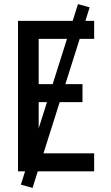

<svg xmlns="http://www.w3.org/2000/svg" viewBox="-20 -837 540 938"><path d="M68 0V-735H440V-647H169V-426H383V-338H169V-88H440V0ZM139 81 82 65 361 -817 418 -801Z"/></svg>

Font: Iosevka Curly Semibold
Style: Regular
Weight: 600
Monospace: yes
Designer: Belleve Invis
Foundry: Belleve Invis
Version: Version 22.1.2; ttfautohint (v1.8.4)